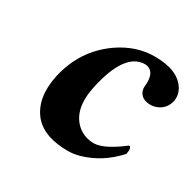

<svg xmlns="http://www.w3.org/2000/svg" viewBox="-108 -565 710 695"><g transform="rotate(30 247.5 -217.0)"><path d="M440.4 -86.9Q379.9 -20 299.3 2.9Q273.9 9.8 252.9 9.8Q156.2 9.8 112.8 -36.6Q109.9 -39.6 107.9 -42Q59.1 -101.1 79.6 -201.2Q106 -324.2 205.1 -394.5Q275.9 -443.8 353.5 -443.8Q451.7 -443.8 484.9 -389.2Q499 -364.7 494.1 -339.8Q486.3 -302.2 450.7 -288.6Q439 -284.2 427.2 -284.2Q388.7 -284.2 377.9 -312.5Q374.5 -321.8 375.5 -331.1Q382.3 -389.6 348.1 -400.4Q341.8 -401.9 335.4 -401.9Q252.4 -399.9 217.3 -235.8Q195.8 -133.8 250 -85.9Q278.8 -61.5 318.8 -61Q361.3 -62 434.1 -118.2Q446.3 -116.7 440.4 -86.9Z"/></g></svg>

Font: Linux Libertine Slanted O
Style: Bold Slanted
Weight: 700
Designer: Philipp H. Poll
Foundry: Philipp H. Poll
Version: Version 5.0.0